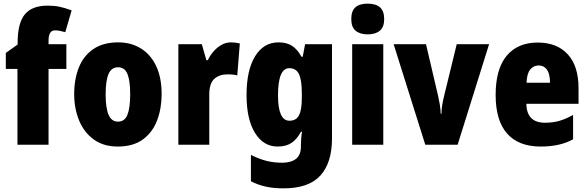

<svg xmlns="http://www.w3.org/2000/svg" viewBox="-20 -796 3234 1056"><path d="M345 -417H247V0H76V-417H12V-505L77 -551V-560Q77 -669 116.5 -717Q156 -765 242 -765Q278 -765 307 -759Q336 -753 374 -739L339 -619Q325 -623 311 -626Q297 -629 282 -629Q247 -629 247 -572V-553H345Z M869 -278Q869 -201 844.5 -135Q820 -69 766.5 -29.5Q713 10 628 10Q549 10 495.5 -29Q442 -68 415 -133.5Q388 -199 388 -278Q388 -361 414 -425.5Q440 -490 494 -526.5Q548 -563 630 -563Q701 -563 755 -529.5Q809 -496 839 -432.5Q869 -369 869 -278ZM561 -277Q561 -203 577 -165Q593 -127 629 -127Q666 -127 681 -165Q696 -203 696 -278Q696 -352 681 -389Q666 -426 629 -426Q593 -426 577 -389Q561 -352 561 -277Z M1250 -563Q1274 -563 1299 -557L1285 -381Q1275 -384 1262.5 -385.5Q1250 -387 1231 -387Q1186 -387 1158.5 -362Q1131 -337 1131 -276V0H961V-553H1090L1115 -465H1123Q1134 -489 1153 -511.5Q1172 -534 1197 -548.5Q1222 -563 1250 -563Z M1512 -563Q1556 -563 1585.5 -544.5Q1615 -526 1638 -484H1645L1658 -553H1806V-34Q1806 99 1742 169.5Q1678 240 1539 240Q1485 240 1442 230.5Q1399 221 1360 201V56Q1406 79 1446.5 89Q1487 99 1532 99Q1580 99 1607.5 78Q1635 57 1635 10V3Q1635 -12 1636.5 -33Q1638 -54 1641 -71H1635Q1614 -31 1584 -10.5Q1554 10 1507 10Q1429 10 1382.5 -65Q1336 -140 1336 -273Q1336 -410 1383 -486.5Q1430 -563 1512 -563ZM1571 -421Q1509 -421 1509 -271Q1509 -132 1572 -132Q1609 -132 1624.5 -162Q1640 -192 1640 -256V-283Q1640 -355 1624.5 -388Q1609 -421 1571 -421Z M2002 -776Q2046 -776 2069.5 -756Q2093 -736 2093 -691Q2093 -647 2069 -627Q2045 -607 2002 -607Q1960 -607 1936 -627Q1912 -647 1912 -691Q1912 -736 1935 -756Q1958 -776 2002 -776ZM2088 -553V0H1917V-553Z M2319 0 2145 -553H2323L2390 -267Q2395 -245 2399 -220.5Q2403 -196 2404 -170H2408Q2408 -193 2412 -217.5Q2416 -242 2422 -266L2492 -553H2670L2497 0Z M2938 -562Q3043 -562 3102.5 -497.5Q3162 -433 3162 -310V-225H2875Q2877 -121 2977 -121Q3020 -121 3055.5 -131Q3091 -141 3132 -164V-30Q3061 10 2954 10Q2832 10 2769 -61.5Q2706 -133 2706 -274Q2706 -416 2766.5 -489Q2827 -562 2938 -562ZM2943 -436Q2915 -436 2896.5 -414Q2878 -392 2876 -341H3005Q3005 -389 2988.5 -412.5Q2972 -436 2943 -436Z"/></svg>

Font: Noto Sans Lao Condensed Black
Style: Regular
Weight: 900
Width: 3
Designer: Monotype Design Team
Foundry: Monotype Imaging Inc.
Version: Version 2.003; ttfautohint (v1.8.4.7-5d5b)